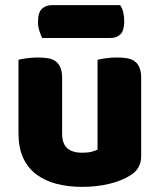

<svg xmlns="http://www.w3.org/2000/svg" viewBox="-20 -712 622 748"><path d="M52 -479Q62 -482 83.5 -485Q105 -488 128 -488Q150 -488 167.5 -485Q185 -482 197 -473Q209 -464 215.5 -448.5Q222 -433 222 -408V-193Q222 -152 242 -134.5Q262 -117 300 -117Q323 -117 337.5 -121Q352 -125 360 -129V-479Q370 -482 391.5 -485Q413 -488 436 -488Q458 -488 475.5 -485Q493 -482 505 -473Q517 -464 523.5 -448.5Q530 -433 530 -408V-104Q530 -54 488 -29Q453 -7 404.5 4.5Q356 16 299 16Q245 16 199.5 4Q154 -8 121 -33Q88 -58 70 -97.5Q52 -137 52 -193ZM144 -564Q139 -575 133.5 -591.5Q128 -608 128 -626Q128 -663 143 -677.5Q158 -692 183 -692H448Q456 -681 460 -664.5Q464 -648 464 -630Q464 -593 449.5 -578.5Q435 -564 410 -564Z"/></svg>

Font: Baloo Bhaijaan
Style: Regular
Weight: 400
Designer: Devika Bhansali and Ek Type
Foundry: Ek Type
Version: Version 1.443;PS 1.000;hotconv 16.6.51;makeotf.lib2.5.65220;